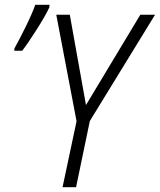

<svg xmlns="http://www.w3.org/2000/svg" viewBox="-20 -775 662 795"><path d="M72 -565Q96 -596 133 -654.5Q170 -713 184 -744L185 -755H126Q112 -716 85.5 -662.5Q59 -609 40 -575L39 -565ZM295 0 352 -274 622 -714H561L336 -340L269 -714H213L297 -273L239 0Z"/></svg>

Font: Noto Sans UI SemiCondensed Light
Style: Italic
Weight: 300
Width: 4
Designer: Monotype Design Team
Foundry: Monotype Imaging Inc.
Version: 1.001